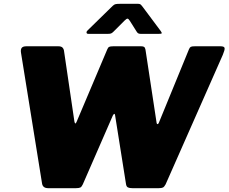

<svg xmlns="http://www.w3.org/2000/svg" viewBox="-20 -984 1195 1004"><path d="M1133 -742Q1153 -742 1154.5 -732.5Q1156 -723 1145 -697L846 -20Q839 -7 832 -3.5Q825 0 810 0H672Q657 0 649 -4Q641 -8 639 -21L582 -380Q581 -389 577.5 -388.5Q574 -388 570 -380L413 -20Q407 -7 400 -3.5Q393 0 377 0H232Q204 0 200 -24L90 -707Q87 -724 93 -733Q99 -742 118 -742H285Q301 -742 307.5 -734.5Q314 -727 315 -716L369 -349Q371 -339 374 -338.5Q377 -338 381 -348L541 -726Q545 -736 551 -739Q557 -742 573 -742H717Q733 -742 737 -735Q741 -728 742 -716L799 -341Q800 -335 804 -335Q808 -335 811 -343L968 -726Q972 -736 977.5 -739Q983 -742 999 -742H1133ZM693 -821 659 -875Q652 -886 647 -886.5Q642 -887 631 -876L573 -818Q566 -811 560.5 -809Q555 -807 545 -807H442Q433 -807 432.5 -813.5Q432 -820 438 -825L569 -953Q577 -961 585 -962.5Q593 -964 607 -964H702Q713 -964 718 -958Q723 -952 727 -947L821 -821Q828 -811 825 -809Q822 -807 811 -807H715Q706 -807 701.5 -810.5Q697 -814 693 -821Z"/></svg>

Font: Libre Franklin Black
Style: Italic
Weight: 900
Italic angle: -8°
Designer: Pablo Impallari, Rodrigo Fuenzalida, Nhung Nguyen
Foundry: Impallari Type
Version: Version 3.000